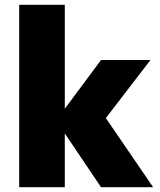

<svg xmlns="http://www.w3.org/2000/svg" viewBox="-20 -780 668 800"><path d="M60 0V-760H250V-327L401 -530H607L421 -288L618 0H401L250 -224V0Z"/></svg>

Font: Be Vietnam Pro Black
Style: Regular
Weight: 900
Designer: Lam Bao, Tony Le, Vietanh Nguyen
Foundry: Yellow Type Foundry
Version: Version 1.002; ttfautohint (v1.8.3)